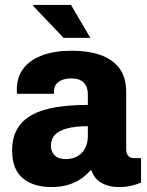

<svg xmlns="http://www.w3.org/2000/svg" viewBox="-20 -744 594 776"><path d="M187 12Q156 12 127.5 4.5Q99 -3 76.5 -20Q54 -37 41.5 -65.5Q29 -94 29 -135Q29 -187 49.5 -222.5Q70 -258 109 -279.5Q148 -301 205 -310.5Q262 -320 335 -320V-362Q335 -382 328 -396.5Q321 -411 306.5 -419Q292 -427 268 -427Q245 -427 229 -420Q213 -413 205.5 -401.5Q198 -390 198 -374V-365H49Q48 -370 48 -374Q48 -378 48 -383Q48 -432 74.5 -467Q101 -502 151 -520.5Q201 -539 271 -539Q335 -539 384 -522.5Q433 -506 461.5 -469.5Q490 -433 490 -371V-140Q490 -124 498 -114.5Q506 -105 521 -105H550V-6Q537 0 514 6Q491 12 462 12Q431 12 408 3.5Q385 -5 370.5 -20Q356 -35 350 -55H345Q329 -36 307 -21Q285 -6 255.5 3Q226 12 187 12ZM246 -101Q266 -101 282.5 -107.5Q299 -114 310.5 -126Q322 -138 328.5 -155.5Q335 -173 335 -193V-234Q285 -234 251.5 -225Q218 -216 202 -199Q186 -182 186 -156Q186 -138 193.5 -125.5Q201 -113 214.5 -107Q228 -101 246 -101ZM345 -591H237L114 -720L115 -724H267Z"/></svg>

Font: Archivo SemiCondensed ExtraBold
Style: Regular
Weight: 800
Width: 4
Designer: Hector Gatti
Foundry: Omnibus-Type
Version: Version 2.001